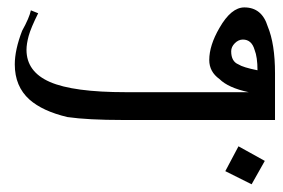

<svg xmlns="http://www.w3.org/2000/svg" viewBox="-20 -469 755 513"><path d="M714.8 -148.4H308.6Q214.8 -148.4 160.2 -156.2Q93.8 -171.9 58.6 -203.1Q19.5 -238.3 19.5 -296.9Q19.5 -335.9 39.1 -386.7Q58.6 -421.9 62.5 -441.4L82 -433.6Q62.5 -394.5 56.6 -373Q50.8 -351.6 50.8 -335.9Q50.8 -277.3 113.3 -250Q175.8 -222.7 316.4 -222.7H644.5Q589.8 -234.4 566.4 -257.8Q539.1 -277.3 539.1 -308.6Q539.1 -347.7 566.4 -394.5Q597.7 -449.2 632.8 -449.2Q679.7 -449.2 695.3 -398.4Q714.8 -351.6 714.8 -273.4ZM668 -281.2Q668 -316.4 660.2 -335.9Q652.3 -363.3 628.9 -363.3Q617.2 -363.3 607.4 -353.5Q597.7 -343.8 597.7 -332Q597.7 -304.7 617.2 -296.9Q628.9 -289.1 668 -281.2ZM687.5 -39.1 652.3 23.4 582 -11.7 617.2 -78.1Z"/></svg>

Font: 和音 by 宁静之雨，公众号njzyshare
Style: Regular
Weight: 400
Designer: Steve Matteson
Foundry: Ascender Corporation
Version: Version 6.00;June 8, 2018;FontCreator 11.0.0.2388 32-bit